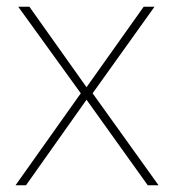

<svg xmlns="http://www.w3.org/2000/svg" viewBox="-20 -548 519 568"><path d="M219 -272 34 -528H67L236 -290L405 -528H437L254 -272L449 0H417L236 -253L57 0H26Z"/></svg>

Font: Noto Sans Oriya Thin
Style: Regular
Weight: 100
Designer: Amélie Bonet and Sol Matas
Foundry: Google LLC
Version: Version 2.006; ttfautohint (v1.8.4.7-5d5b)